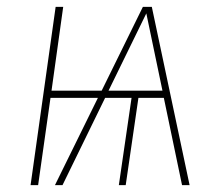

<svg xmlns="http://www.w3.org/2000/svg" viewBox="-20 -539 632 559"><path d="M510 0 457 -254H383L346 0H326L363 -254H286L162 0H140L265 -254H127L91 0H69L142 -519H164L130 -275H276L396 -519H422L532 0ZM296 -275H453L406 -500Z"/></svg>

Font: Fira Sans Condensed Thin
Style: Italic
Weight: 250
Width: 3
Italic angle: -8°
Designer: Carrois Corporate & Edenspiekermann AG
Foundry: Carrois Corporate GbR & Edenspiekermann AG
Version: Version 4.203